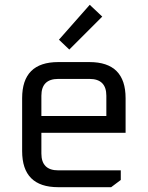

<svg xmlns="http://www.w3.org/2000/svg" viewBox="-20 -778 614 798"><path d="M72 -150V-370Q72 -520 222 -520H352Q502 -520 502 -370V-226H152V-140Q152 -70 222 -70H482V-30L442 0H222Q72 0 72 -150ZM152 -296H422V-380Q422 -450 352 -450H222Q152 -450 152 -380ZM225 -613 353 -758 405 -709 268 -572Z"/></svg>

Font: Oxanium
Style: Regular
Weight: 400
Designer: Severin Meyer
Version: Version 1.001